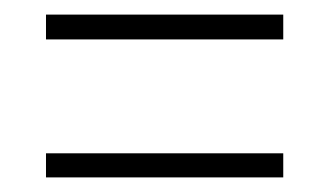

<svg xmlns="http://www.w3.org/2000/svg" viewBox="-20 -454 451 263"><path d="M43 -434V-400H368V-434ZM43 -244V-211H368V-244Z"/></svg>

Font: Noto Sans Devanagari UI ExtraCondensed ExtraLight
Style: Regular
Weight: 200
Width: 2
Designer: Jelle Bosma - Monotype Design Team
Foundry: Monotype Imaging Inc.
Version: Version 2.004